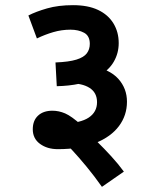

<svg xmlns="http://www.w3.org/2000/svg" viewBox="-20 -652 603 744"><path d="M224 -173Q292 -175 324 -196.5Q356 -218 356 -256Q356 -293 327 -311.5Q298 -330 247 -329L329 -399Q405 -384 438.5 -346.5Q472 -309 472 -258Q472 -205 441 -163.5Q410 -122 350.5 -98Q291 -74 204 -74Q163 -74 135 -94.5Q107 -115 107 -151Q107 -185 127.5 -204Q148 -223 183 -223Q208 -223 232.5 -212.5Q257 -202 296 -167L303 -152Q329 -130 356.5 -103Q384 -76 411 -46.5Q438 -17 460 13L375 72Q346 31 316 -5.5Q286 -42 258.5 -71.5Q231 -101 206 -121ZM90 -592Q119 -607 162.5 -619.5Q206 -632 263 -632Q321 -632 360 -613.5Q399 -595 419.5 -561.5Q440 -528 440 -485Q440 -446 421 -413Q402 -380 364 -359L356 -352Q327 -336 287.5 -327.5Q248 -319 200 -318L195 -410Q247 -412 276 -421Q305 -430 316.5 -445.5Q328 -461 328 -482Q328 -513 306 -525Q284 -537 253 -537Q219 -537 186.5 -527.5Q154 -518 123 -503Z"/></svg>

Font: Noto Sans Devanagari SemiBold
Style: Regular
Weight: 600
Version: Version 2.003